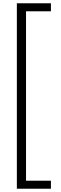

<svg xmlns="http://www.w3.org/2000/svg" viewBox="-20 -886 372 1173"><path d="M291 267V218H139V-817H291V-866H83V267Z"/></svg>

Font: Noto Sans Telugu UI Light
Style: Regular
Weight: 300
Designer: Jelle Bosma - Monotype Design Team
Foundry: Monotype Imaging Inc.
Version: Version 2.005